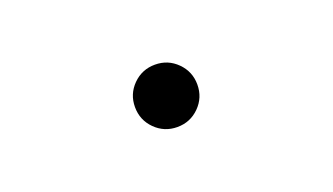

<svg xmlns="http://www.w3.org/2000/svg" viewBox="-30 -525 646 373"><g transform="rotate(-20 293.0 -338.5)"><path d="M293 -274.4Q266.1 -274.4 247.3 -293.2Q228.5 -312 228.5 -338.9Q228.5 -365.7 247.3 -384.5Q266.1 -403.3 293 -403.3Q319.8 -403.3 338.6 -384.5Q357.4 -365.7 357.4 -338.9Q357.4 -312 338.6 -293.2Q319.8 -274.4 293 -274.4Z"/></g></svg>

Font: Cascadia Code NF SemiLight
Style: Regular
Weight: 350
Monospace: yes
Designer: Aaron Bell
Foundry: Saja Typeworks
Version: Version 2404.023; ttfautohint (v1.8.4)